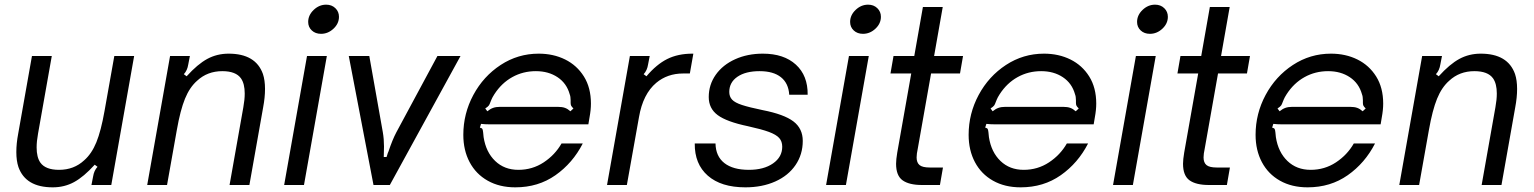

<svg xmlns="http://www.w3.org/2000/svg" viewBox="-20 -793 6574 823"><path d="M59 -77Q50 -104 50 -141Q50 -178 58 -220L117 -553H202L143 -220Q137 -187 137 -161Q137 -119 153 -96Q175 -65 233 -65Q297 -65 341 -106Q373 -134 393 -183Q413 -232 428 -317L470 -553H555L457 0H372L379 -36Q383 -62 398 -78L386 -87Q339 -35 297.5 -12.5Q256 10 206 10Q90 10 59 -77Z M611 0 709 -553H794L787 -517Q783 -491 768 -475L780 -466Q827 -518 868.5 -540.5Q910 -563 960 -563Q1076 -563 1107 -476Q1116 -449 1116 -412Q1116 -375 1108 -333L1049 0H964L1023 -333Q1029 -366 1029 -392Q1029 -434 1013 -457Q991 -488 933 -488Q869 -488 825 -447Q793 -419 773 -370Q753 -321 738 -236L696 0Z M1283 0H1198L1296 -553H1381ZM1301 -699Q1301 -728 1324.5 -750.5Q1348 -773 1378 -773Q1402 -773 1417.5 -758Q1433 -743 1433 -721Q1433 -692 1409.5 -670Q1386 -648 1356 -648Q1332 -648 1316.5 -662.5Q1301 -677 1301 -699Z M1581 0 1475 -553H1563L1621 -226Q1626 -197 1626 -165L1625 -120H1637Q1639 -125 1640.5 -131Q1642 -137 1645 -143Q1662 -194 1679 -226L1855 -553H1954L1651 0Z M1966 -215Q1966 -306 2009 -386Q2052 -466 2126 -514.5Q2200 -563 2289 -563Q2352 -563 2402.5 -538Q2453 -513 2483 -465Q2513 -417 2513 -349Q2513 -322 2507 -290L2502 -260H2107Q2100 -260 2079.5 -260Q2059 -260 2042 -262L2037 -246Q2046 -244 2048 -239.5Q2050 -235 2051 -225Q2052 -215 2053 -205Q2063 -141 2102.5 -103Q2142 -65 2202 -65Q2262 -65 2310.5 -97Q2359 -129 2387 -178H2478Q2435 -94 2361 -42Q2287 10 2189 10Q2121 10 2070.5 -18.5Q2020 -47 1993 -98Q1966 -149 1966 -215ZM2069 -316Q2081 -326 2093.5 -330.5Q2106 -335 2123 -335H2371Q2390 -335 2402 -330.5Q2414 -326 2425 -316L2438 -328Q2430 -336 2428 -340.5Q2426 -345 2426 -352V-363Q2426 -379 2422 -389Q2409 -436 2370 -462Q2331 -488 2277 -488Q2222 -488 2176 -462.5Q2130 -437 2099 -389Q2090 -375 2086.5 -366Q2083 -357 2082 -355Q2079 -346 2075.5 -341Q2072 -336 2060 -328Z M2582 0 2680 -553H2765L2758 -517Q2754 -491 2739 -475L2751 -466Q2794 -517 2840 -540Q2886 -563 2948 -563H2952L2937 -478H2908Q2841 -478 2793 -438Q2736 -390 2719 -291L2667 0Z M2958 -178H3047Q3048 -123 3085 -94Q3122 -65 3190 -65Q3254 -65 3293.5 -92.5Q3333 -120 3333 -164Q3333 -187 3320 -201.5Q3307 -216 3276 -227.5Q3245 -239 3186 -252Q3095 -271 3056.5 -299.5Q3018 -328 3018 -377Q3018 -430 3048 -472.5Q3078 -515 3131 -539Q3184 -563 3250 -563Q3340 -563 3391.5 -516Q3443 -469 3442 -387H3363Q3360 -436 3327.5 -462Q3295 -488 3236 -488Q3176 -488 3141 -464Q3106 -440 3106 -399Q3106 -379 3118 -366Q3130 -353 3160.5 -343Q3191 -333 3249 -321Q3341 -303 3381 -272.5Q3421 -242 3421 -189Q3421 -131 3390 -85.5Q3359 -40 3303 -15Q3247 10 3175 10Q3071 10 3014 -40Q2957 -90 2958 -178Z M3606 0H3521L3619 -553H3704ZM3624 -699Q3624 -728 3647.5 -750.5Q3671 -773 3701 -773Q3725 -773 3740.5 -758Q3756 -743 3756 -721Q3756 -692 3732.5 -670Q3709 -648 3679 -648Q3655 -648 3639.5 -662.5Q3624 -677 3624 -699Z M3932 0Q3877 0 3849 -20Q3821 -40 3821 -91Q3821 -109 3826 -139L3886 -478H3797L3810 -553H3899L3936 -763H4021L3984 -553H4108L4095 -478H3971L3914 -156Q3909 -133 3909 -118Q3909 -96 3921.5 -85.5Q3934 -75 3965 -75H4022L4009 0Z M4132 -215Q4132 -306 4175 -386Q4218 -466 4292 -514.5Q4366 -563 4455 -563Q4518 -563 4568.5 -538Q4619 -513 4649 -465Q4679 -417 4679 -349Q4679 -322 4673 -290L4668 -260H4273Q4266 -260 4245.5 -260Q4225 -260 4208 -262L4203 -246Q4212 -244 4214 -239.5Q4216 -235 4217 -225Q4218 -215 4219 -205Q4229 -141 4268.5 -103Q4308 -65 4368 -65Q4428 -65 4476.5 -97Q4525 -129 4553 -178H4644Q4601 -94 4527 -42Q4453 10 4355 10Q4287 10 4236.5 -18.5Q4186 -47 4159 -98Q4132 -149 4132 -215ZM4235 -316Q4247 -326 4259.5 -330.5Q4272 -335 4289 -335H4537Q4556 -335 4568 -330.5Q4580 -326 4591 -316L4604 -328Q4596 -336 4594 -340.5Q4592 -345 4592 -352V-363Q4592 -379 4588 -389Q4575 -436 4536 -462Q4497 -488 4443 -488Q4388 -488 4342 -462.5Q4296 -437 4265 -389Q4256 -375 4252.5 -366Q4249 -357 4248 -355Q4245 -346 4241.5 -341Q4238 -336 4226 -328Z M4836 0H4751L4849 -553H4934ZM4854 -699Q4854 -728 4877.5 -750.5Q4901 -773 4931 -773Q4955 -773 4970.5 -758Q4986 -743 4986 -721Q4986 -692 4962.5 -670Q4939 -648 4909 -648Q4885 -648 4869.5 -662.5Q4854 -677 4854 -699Z M5162 0Q5107 0 5079 -20Q5051 -40 5051 -91Q5051 -109 5056 -139L5116 -478H5027L5040 -553H5129L5166 -763H5251L5214 -553H5338L5325 -478H5201L5144 -156Q5139 -133 5139 -118Q5139 -96 5151.5 -85.5Q5164 -75 5195 -75H5252L5239 0Z M5362 -215Q5362 -306 5405 -386Q5448 -466 5522 -514.5Q5596 -563 5685 -563Q5748 -563 5798.5 -538Q5849 -513 5879 -465Q5909 -417 5909 -349Q5909 -322 5903 -290L5898 -260H5503Q5496 -260 5475.5 -260Q5455 -260 5438 -262L5433 -246Q5442 -244 5444 -239.5Q5446 -235 5447 -225Q5448 -215 5449 -205Q5459 -141 5498.5 -103Q5538 -65 5598 -65Q5658 -65 5706.5 -97Q5755 -129 5783 -178H5874Q5831 -94 5757 -42Q5683 10 5585 10Q5517 10 5466.5 -18.5Q5416 -47 5389 -98Q5362 -149 5362 -215ZM5465 -316Q5477 -326 5489.5 -330.5Q5502 -335 5519 -335H5767Q5786 -335 5798 -330.5Q5810 -326 5821 -316L5834 -328Q5826 -336 5824 -340.5Q5822 -345 5822 -352V-363Q5822 -379 5818 -389Q5805 -436 5766 -462Q5727 -488 5673 -488Q5618 -488 5572 -462.5Q5526 -437 5495 -389Q5486 -375 5482.5 -366Q5479 -357 5478 -355Q5475 -346 5471.5 -341Q5468 -336 5456 -328Z M5978 0 6076 -553H6161L6154 -517Q6150 -491 6135 -475L6147 -466Q6194 -518 6235.5 -540.5Q6277 -563 6327 -563Q6443 -563 6474 -476Q6483 -449 6483 -412Q6483 -375 6475 -333L6416 0H6331L6390 -333Q6396 -366 6396 -392Q6396 -434 6380 -457Q6358 -488 6300 -488Q6236 -488 6192 -447Q6160 -419 6140 -370Q6120 -321 6105 -236L6063 0Z"/></svg>

Font: Open Sauce Sans
Style: Italic
Weight: 400
Italic angle: -10°
Designer: Alfredo Marco Pradil
Foundry: Creative Sauce Fz LLC
Version: Version 1.477